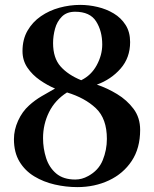

<svg xmlns="http://www.w3.org/2000/svg" viewBox="-20 -759 630 785"><path d="M417 -191Q417 -274 372 -316.5Q327 -359 254 -381Q205 -350 180.5 -300.5Q156 -251 156 -194Q156 -152 168.5 -113Q181 -74 210 -49.5Q239 -25 288 -25Q315 -25 340 -39Q383 -62 400 -104Q417 -146 417 -191ZM398 -577Q398 -632 373 -671.5Q348 -711 287 -711Q253 -711 233 -691Q213 -671 205 -641.5Q197 -612 197 -583Q197 -522 227.5 -487.5Q258 -453 312 -431Q353 -451 375.5 -492.5Q398 -534 398 -577ZM553 -228Q553 -153 518.5 -101Q484 -49 425.5 -21.5Q367 6 296 6Q250 6 204 -4.5Q158 -15 120 -38Q82 -61 59.5 -98.5Q37 -136 37 -190Q37 -228 54 -265.5Q71 -303 99 -328Q122 -349 150 -365.5Q178 -382 205 -397Q174 -410 143 -431.5Q112 -453 92 -482.5Q72 -512 72 -550Q72 -598 92.5 -633.5Q113 -669 147 -692.5Q181 -716 223 -727.5Q265 -739 308 -739Q343 -739 379 -730.5Q415 -722 445 -704Q475 -686 493.5 -657Q512 -628 512 -587Q512 -523 473 -478.5Q434 -434 376 -413Q418 -399 458.5 -374.5Q499 -350 526 -314Q553 -278 553 -228Z"/></svg>

Font: Kaisei Decol
Style: Bold
Weight: 700
Designer: Font-Kai, 金井和夫
Foundry: KAZUO KANAI
Version: Version 5.003